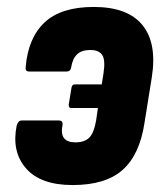

<svg xmlns="http://www.w3.org/2000/svg" viewBox="-20 -525 468 553"><path d="M250 -505Q348 -505 390.5 -452.5Q433 -400 417 -301L396 -170Q382 -79 333 -35.5Q284 8 189 8Q97 8 55 -40Q13 -88 28 -163Q30 -170 33.5 -174Q37 -178 43 -178H149Q162 -178 160 -165Q155 -139 164.5 -127Q174 -115 197 -115Q224 -115 237.5 -129Q251 -143 257 -179L262 -214H185Q177 -214 178 -224L186 -273Q188 -282 196 -282H273L278 -313Q284 -352 274.5 -366.5Q265 -381 240 -381Q215 -381 202 -368.5Q189 -356 185 -331Q183 -319 172 -319H64Q52 -319 54 -332Q61 -416 108.5 -460.5Q156 -505 250 -505Z"/></svg>

Font: Sofia Sans Condensed Black
Style: Italic
Weight: 900
Italic angle: -9°
Version: Version 4.100